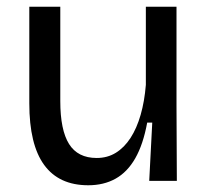

<svg xmlns="http://www.w3.org/2000/svg" viewBox="-20 -537 619 570"><path d="M242 13Q155 13 111 -47.5Q67 -108 67 -230V-517H159V-237Q159 -151 185 -109.5Q211 -68 267 -68Q299 -68 324 -83.5Q349 -99 367.5 -127.5Q386 -156 397.5 -196Q409 -236 413 -285V-517H504V-222L505 0H423L432 -173H417Q405 -108 381.5 -67Q358 -26 323 -6.5Q288 13 242 13Z"/></svg>

Font: Bricolage Grotesque 24pt
Style: Regular
Weight: 400
Designer: Mathieu Triay
Foundry: Atelier Triay
Version: Version 1.001;gftools[0.9.33.dev8+g029e19f]